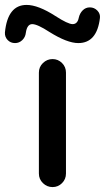

<svg xmlns="http://www.w3.org/2000/svg" viewBox="-53 -760 426 780"><path d="M105 -465Q105 -488 121.5 -504Q138 -520 160.5 -520Q183 -520 199 -504Q215 -488 215 -465V-55Q215 -32 199 -16Q183 0 160.5 0Q138 0 121.5 -16Q105 -32 105 -55ZM8 -585Q-10 -585 -22 -597.5Q-34 -610 -33 -628Q-22 -740 55 -740Q102 -740 172 -695Q223 -662 242 -662Q262 -662 267 -688Q271 -706 283 -718Q295 -730 312 -730Q330 -730 342.5 -717Q355 -704 353 -687Q341 -585 265 -585Q220 -585 148 -630Q99 -662 78 -662Q57 -662 52 -627Q50 -609 37.5 -597Q25 -585 8 -585Z"/></svg>

Font: Rounded Mplus 1c Medium
Style: Regular
Weight: 500
Version: Version 1.059.20150529